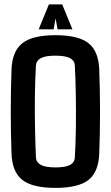

<svg xmlns="http://www.w3.org/2000/svg" viewBox="-20 -870 517 897"><path d="M238.8 7.8Q130.9 7.8 83.5 -30Q36.1 -67.9 33.7 -155.8Q30.3 -248.5 30.3 -348.9Q30.3 -449.2 33.7 -542Q36.1 -629.4 83.5 -667.5Q130.9 -705.6 238.8 -705.6Q347.2 -705.6 394.3 -667.5Q441.4 -629.4 443.8 -542Q447.3 -448.2 447.3 -348.4Q447.3 -248.5 443.8 -155.8Q441.4 -67.9 394.3 -30Q347.2 7.8 238.8 7.8ZM238.8 -87.9Q286.6 -87.9 307.6 -99.6Q328.6 -111.3 329.6 -133.8Q333.5 -198.2 334.5 -273.7Q335.4 -349.1 334.2 -424.8Q333 -500.5 329.6 -564Q328.6 -586.9 307.1 -598.4Q285.6 -609.9 238.8 -609.9Q192.4 -609.9 170.9 -598.4Q149.4 -586.9 147.9 -564Q144 -500.5 143.1 -424.8Q142.1 -349.1 143.6 -273.7Q145 -198.2 147.9 -133.8Q149.4 -111.3 170.9 -99.6Q192.4 -87.9 238.8 -87.9ZM230.5 -732.9H160.6L208.5 -849.6H270.5L318.4 -732.9H249L239.7 -784.2Z"/></svg>

Font: Agdasima
Style: Bold
Weight: 700
Width: 3
Designer: The DocRepair Project, Patric King
Foundry: Google
Version: Version 2.002